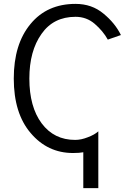

<svg xmlns="http://www.w3.org/2000/svg" viewBox="-20 -769 669 987"><path d="M50.8 -365.2Q50.8 -542 136.7 -645.5Q221.7 -749 368.2 -749Q452.1 -749 511.7 -699.2Q571.3 -650.4 601.6 -588.9Q579.1 -581.1 534.2 -565.4Q509.8 -609.4 466.8 -646.5Q424.8 -682.6 368.2 -682.6Q254.9 -682.6 193.4 -594.7Q130.9 -506.8 130.9 -365.2Q130.9 -219.7 194.3 -134.8Q257.8 -49.8 366.2 -49.8Q397.5 -49.8 431.6 -63.5Q465.8 -76.2 485.4 -93.8Q485.4 3.9 485.4 198.2Q465.8 198.2 408.2 198.2Q408.2 152.3 408.2 13.7Q388.7 17.6 355.5 17.6Q224.6 17.6 137.7 -85Q50.8 -186.5 50.8 -365.2Z"/></svg>

Font: Gothic A1
Style: Regular
Weight: 400
Designer: HanYang I&C Co.,Ltd.
Version: Version 2.50